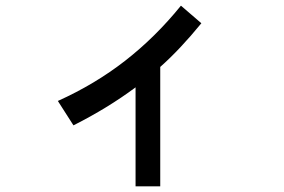

<svg xmlns="http://www.w3.org/2000/svg" viewBox="-20 -552 1002 677"><path d="M458 -244Q360 -171 239 -110L184 -196Q315 -255 421.5 -338Q528 -421 618 -532L690 -470Q614 -377 545 -316V105H458Z"/></svg>

Font: Gmarket Sans TTF Medium
Style: Regular
Weight: 500
Designer: Creative Director : Sungho Lee; Art Director : Kiwoong Choi; Project Manager : Sori Yang, Jongwook Yoon; Font Designer :
Foundry: Sandoll Inc.
Version: Version 1.000;hotconv 1.0.109;makeotfexe 2.5.65596